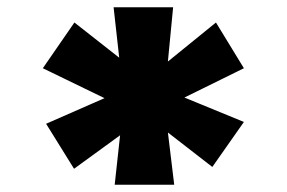

<svg xmlns="http://www.w3.org/2000/svg" viewBox="-20 -782 792 529"><path d="M296 -273 315 -447 338 -429 184 -317 107 -441 326 -537 298 -497 98 -594 185 -720 362 -581 315 -564 293 -762H457L438 -565L410 -586L575 -720L652 -594L449 -494L445 -531L652 -446L565 -322L418 -436L439 -447L460 -273Z"/></svg>

Font: Lexend Zetta Black
Style: Regular
Weight: 900
Designer: Bonnie Shaver-Troup, Thomas Jockin
Foundry: Lexend
Version: Version 1.007